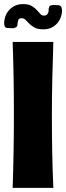

<svg xmlns="http://www.w3.org/2000/svg" viewBox="-36 -905 319 925"><path d="M221 -703Q218 -615 216 -527Q214 -439 214 -350Q214 -262 215.5 -175Q217 -88 221 0H25Q31 -180 31 -361Q31 -532 25 -703ZM204 -877 216 -881 246 -880Q257 -879 260 -869.5Q263 -860 263 -852Q260 -811 233 -786Q206 -761 164 -764Q143 -765 129 -773Q115 -781 105 -791Q95 -801 87.5 -809Q80 -817 71 -817Q55 -819 51.5 -807Q48 -795 48 -784Q48 -779 43.5 -775.5Q39 -772 34 -771L31 -769L0 -770Q-11 -771 -13.5 -778.5Q-16 -786 -16 -795Q-14 -836 13.5 -862Q41 -888 83 -885Q105 -884 119 -875Q133 -866 142 -856Q151 -846 158 -838Q165 -830 175 -830Q188 -829 194 -839.5Q200 -850 198 -861L202 -874Z"/></svg>

Font: CAT Rhythmus
Style: Regular
Weight: 400
Designer: Peter Wiegel nach alter Vorlage
Foundry: Peter Wiegel
Version: 1.000